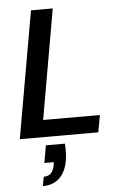

<svg xmlns="http://www.w3.org/2000/svg" viewBox="-63 -744 675 1055"><g transform="rotate(-5 274.5 -216.0)"><path d="M26 0 149 -700H269L163 -94H476L459 0ZM130 268 139 217Q165 217 179.5 202Q194 187 199 157L201 142H149L166 46H271Q273 70 272 94Q271 118 268 138Q257 201 222 234.5Q187 268 130 268Z"/></g></svg>

Font: DM Sans 20pt SemiBold
Style: Italic
Weight: 600
Italic angle: -10°
Version: Version 4.004;gftools[0.9.30]